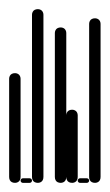

<svg xmlns="http://www.w3.org/2000/svg" viewBox="-20 -400 240 420"><path d="M0 -13H25V-228H0ZM13 -25Q9 -25 6 -23.5Q3 -22 1.5 -19Q0 -16 0 -13Q0 -9 1.5 -6Q3 -3 6 -1.5Q9 0 13 0Q16 0 19 -1.5Q22 -3 23.5 -6Q25 -9 25 -13Q25 -16 23.5 -19Q22 -22 19 -23.5Q16 -25 13 -25ZM13 -240Q9 -240 6 -238.5Q3 -237 1.5 -234Q0 -231 0 -228Q0 -224 1.5 -221Q3 -218 6 -216.5Q9 -215 13 -215Q16 -215 19 -216.5Q22 -218 23.5 -221Q25 -224 25 -228Q25 -231 23.5 -234Q22 -237 19 -238.5Q16 -240 13 -240Z M30 -10Q28 -10 26.5 -8.5Q25 -7 25 -5Q25 -3 26.5 -1.5Q28 0 30 0H45Q47 0 48.5 -1.5Q50 -3 50 -5Q50 -7 48.5 -8.5Q47 -10 45 -10Z M50 -13H75V-368H50ZM63 -25Q59 -25 56 -23.5Q53 -22 51.5 -19Q50 -16 50 -13Q50 -9 51.5 -6Q53 -3 56 -1.5Q59 0 63 0Q66 0 69 -1.5Q72 -3 73.5 -6Q75 -9 75 -13Q75 -16 73.5 -19Q72 -22 69 -23.5Q66 -25 63 -25ZM63 -380Q59 -380 56 -378.5Q53 -377 51.5 -374Q50 -371 50 -368Q50 -364 51.5 -361Q53 -358 56 -356.5Q59 -355 63 -355Q66 -355 69 -356.5Q72 -358 73.5 -361Q75 -364 75 -368Q75 -371 73.5 -374Q72 -377 69 -378.5Q66 -380 63 -380Z M75 0Q75 0 75 0Q75 0 75 0Q75 0 75 0Q75 0 75 0H100Q100 0 100 0Q100 0 100 0Q100 0 100 0Q100 0 100 0Z M100 -13H125V-328H100ZM113 -25Q109 -25 106 -23.5Q103 -22 101.5 -19Q100 -16 100 -13Q100 -9 101.5 -6Q103 -3 106 -1.5Q109 0 113 0Q116 0 119 -1.5Q122 -3 123.5 -6Q125 -9 125 -13Q125 -16 123.5 -19Q122 -22 119 -23.5Q116 -25 113 -25ZM113 -340Q109 -340 106 -338.5Q103 -337 101.5 -334Q100 -331 100 -328Q100 -324 101.5 -321Q103 -318 106 -316.5Q109 -315 113 -315Q116 -315 119 -316.5Q122 -318 123.5 -321Q125 -324 125 -328Q125 -331 123.5 -334Q122 -337 119 -338.5Q116 -340 113 -340Z M125 -13H150V-148H125ZM138 -25Q134 -25 131 -23.5Q128 -22 126.5 -19Q125 -16 125 -13Q125 -9 126.5 -6Q128 -3 131 -1.5Q134 0 138 0Q141 0 144 -1.5Q147 -3 148.5 -6Q150 -9 150 -13Q150 -16 148.5 -19Q147 -22 144 -23.5Q141 -25 138 -25ZM138 -160Q134 -160 131 -158.5Q128 -157 126.5 -154Q125 -151 125 -148Q125 -144 126.5 -141Q128 -138 131 -136.5Q134 -135 138 -135Q141 -135 144 -136.5Q147 -138 148.5 -141Q150 -144 150 -148Q150 -151 148.5 -154Q147 -157 144 -158.5Q141 -160 138 -160Z M155 -10Q153 -10 151.5 -8.5Q150 -7 150 -5Q150 -3 151.5 -1.5Q153 0 155 0H170Q172 0 173.5 -1.5Q175 -3 175 -5Q175 -7 173.5 -8.5Q172 -10 170 -10Z M175 -13H200V-348H175ZM188 -25Q184 -25 181 -23.5Q178 -22 176.5 -19Q175 -16 175 -13Q175 -9 176.5 -6Q178 -3 181 -1.5Q184 0 188 0Q191 0 194 -1.5Q197 -3 198.5 -6Q200 -9 200 -13Q200 -16 198.5 -19Q197 -22 194 -23.5Q191 -25 188 -25ZM188 -360Q184 -360 181 -358.5Q178 -357 176.5 -354Q175 -351 175 -348Q175 -344 176.5 -341Q178 -338 181 -336.5Q184 -335 188 -335Q191 -335 194 -336.5Q197 -338 198.5 -341Q200 -344 200 -348Q200 -351 198.5 -354Q197 -357 194 -358.5Q191 -360 188 -360Z"/></svg>

Font: Wavefont Thin
Style: Regular
Weight: 100
Monospace: yes
Version: Version 3.005;gftools[0.9.33]